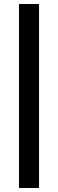

<svg xmlns="http://www.w3.org/2000/svg" viewBox="-20 -740 290 959"><path d="M75 199H175V-720H75Z"/></svg>

Font: Chivo
Style: Bold
Weight: 700
Designer: Hector Gatti
Foundry: Omnibus-Type
Version: Version 1.003;PS 001.003;hotconv 1.0.70;makeotf.lib2.5.58329